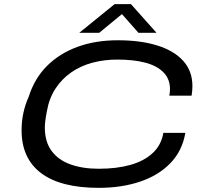

<svg xmlns="http://www.w3.org/2000/svg" viewBox="-20 -893 991 925"><path d="M456 12Q272 12 178 -59Q84 -130 84 -265Q84 -310 93 -350.5Q102 -391 118 -426Q146 -515 206 -575Q266 -635 352.5 -667Q439 -699 548 -699Q657 -699 737.5 -674Q818 -649 862.5 -600Q907 -551 907 -478Q907 -467 906 -455.5Q905 -444 903 -432H796Q797 -440 798 -448Q799 -456 799 -463Q799 -513 767 -545Q735 -577 678.5 -591.5Q622 -606 545 -606Q482 -606 425.5 -591Q369 -576 323.5 -544.5Q278 -513 247.5 -466.5Q217 -420 206 -358Q203 -342 201 -330Q199 -318 198 -308.5Q197 -299 196.5 -292Q196 -285 196 -279Q196 -210 228.5 -166Q261 -122 319.5 -101Q378 -80 456 -80Q542 -80 608 -98.5Q674 -117 715.5 -155.5Q757 -194 767 -253H873Q858 -166 801 -107Q744 -48 655 -18Q566 12 456 12ZM362 -735 532 -873H611L734 -735H647L548 -847H594L458 -735Z"/></svg>

Font: Archivo Expanded
Style: Italic
Weight: 400
Width: 7
Italic angle: -10°
Designer: Hector Gatti
Foundry: Omnibus-Type
Version: Version 2.001